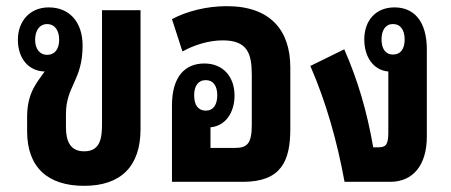

<svg xmlns="http://www.w3.org/2000/svg" viewBox="-20 -590 1464 623"><path d="M253 13C373 13 436 -51 436 -171V-557H311V-187C311 -141 305 -99 253 -99C206 -99 194 -135 194 -177V-220C194 -311 248 -329 248 -442C248 -519 205 -566 138 -566C76 -566 38 -520 38 -461C38 -399 74 -359 125 -358C104 -327 68 -292 68 -212V-164C68 -46 136 13 253 13ZM133 -412C109 -412 94 -431 94 -461C94 -492 109 -512 133 -512C157 -512 172 -492 172 -461C172 -430 157 -412 133 -412Z M922 -371C922 -492 857 -570 716 -570C651 -570 587 -554 538 -528L572 -423C610 -444 657 -459 703 -459C784 -459 797 -415 797 -346V-185C797 -121 780 -110 741 -110H663V-177C711 -181 741 -224 741 -280C741 -340 705 -384 643 -384C580 -384 538 -341 538 -248V0H768C893 0 922 -68 922 -172ZM648 -231C623 -231 610 -249 610 -281C610 -311 623 -330 648 -330C672 -330 685 -311 685 -281C685 -250 672 -231 648 -231Z M1365 -147V-429C1365 -522 1323 -566 1260 -566C1198 -566 1162 -522 1162 -462C1162 -405 1192 -362 1240 -358V-159C1240 -118 1230 -112 1207 -112H1191C1171 -228 1141 -330 1097 -430L987 -376C1039 -256 1074 -131 1098 0H1246C1321 0 1365 -55 1365 -147ZM1255 -413C1231 -413 1218 -432 1218 -462C1218 -492 1231 -512 1255 -512C1280 -512 1293 -492 1293 -462C1293 -431 1280 -413 1255 -413Z"/></svg>

Font: Noto Sans Thai Looped ExtraCondensed
Style: Bold
Weight: 700
Width: 2
Designer: Sasikarn Vongin, Ben Mitchell
Foundry: The Fontpad Ltd
Version: Version 1.001